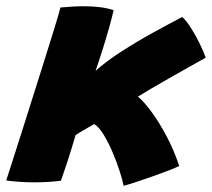

<svg xmlns="http://www.w3.org/2000/svg" viewBox="-53 -569 680 616"><path d="M343.5 27Q340.5 10 331 -19.5Q321.5 -49 308 -80.8Q294.5 -112.5 279.2 -137.5Q264 -162.5 249 -171Q242.5 -167 229.2 -159.5Q216 -152 204.2 -144.8Q192.5 -137.5 189.5 -135.5Q177 -92.5 163.5 -51.2Q150 -10 142.5 11Q121 13.5 99.5 14.8Q78 16 58.5 16Q30.5 16 7.2 14.2Q-16 12.5 -33 10Q-28.5 -3.5 -15.8 -43.5Q-3 -83.5 14.8 -139.2Q32.5 -195 52 -256.8Q71.5 -318.5 89.8 -376.5Q108 -434.5 121.8 -479.2Q135.5 -524 141 -545Q160 -546.5 179 -547.8Q198 -549 216.5 -549Q243 -549 267.2 -546Q291.5 -543 311.5 -536.5Q306.5 -513.5 297 -479.8Q287.5 -446 276 -409.5Q264.5 -373 253.5 -341.5Q286.5 -371.5 335.8 -403.2Q385 -435 437.2 -463.8Q489.5 -492.5 531.5 -514.5Q544 -504 559.8 -479.2Q575.5 -454.5 588.5 -427.5Q601.5 -400.5 607 -384Q583 -370.5 551.8 -353Q520.5 -335.5 489 -317.5Q457.5 -299.5 431 -284Q404.5 -268.5 389.5 -259Q408 -244 432.8 -210.5Q457.5 -177 481.5 -131.8Q505.5 -86.5 522 -36.5Q512.5 -31.5 488.5 -22.2Q464.5 -13 435.5 -2.8Q406.5 7.5 381.2 15.8Q356 24 343.5 27Z"/></svg>

Font: Grandstander ExtraBold
Style: Italic
Weight: 800
Italic angle: -15°
Designer: Tyler Finck
Foundry: Etcetera Type Co
Version: Version 1.200; ttfautohint (v1.8.3)